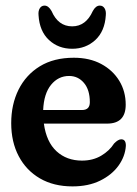

<svg xmlns="http://www.w3.org/2000/svg" viewBox="-20 -655 488 685"><path d="M428.5 -281.5Q428.5 -214 362 -214H136.5Q145.5 -148.5 181.8 -115.2Q218 -82 272.5 -82Q311.5 -82 341 -99.5Q370.5 -117 387 -143Q401.5 -158 412.5 -158Q429.5 -158 429 -134.5Q426.5 -97 402.8 -64Q379 -31 337.2 -10.5Q295.5 10 238.5 10Q171.5 10 122.5 -18.5Q73.5 -47 46.8 -97.8Q20 -148.5 20 -215.5Q20 -282.5 46.2 -335.2Q72.5 -388 122.2 -418.5Q172 -449 243.5 -449Q299.5 -449 341 -426.8Q382.5 -404.5 405.5 -366.8Q428.5 -329 428.5 -281.5ZM226.5 -384Q188 -384 162.2 -352.5Q136.5 -321 134 -262.5H272.5Q300.5 -262.5 300.5 -290.5Q300.5 -334.5 279.5 -359.2Q258.5 -384 226.5 -384ZM237.5 -561Q286.5 -561 311 -615.5Q321.5 -635 336 -635Q347 -635 353 -625.5Q359 -616 357.5 -600.5Q354 -543.5 320 -512.2Q286 -481 237.5 -481Q188.5 -481 154.8 -512.2Q121 -543.5 117.5 -600.5Q116 -616 122 -625.5Q128 -635 139 -635Q153 -635 164 -615.5Q187.5 -561 237.5 -561Z"/></svg>

Font: Fraunces 144pt SuperSoft SemiBold
Style: Regular
Weight: 600
Version: Version 1.000;[b76b70a41]